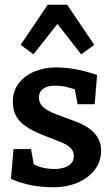

<svg xmlns="http://www.w3.org/2000/svg" viewBox="-20 -779 473 809"><path d="M37 -151H111L122 -87Q158 -67 211 -67Q246 -67 268.5 -81Q291 -95 291 -122Q291 -142 277 -156Q263 -170 232 -182L158 -211Q93 -237 63.5 -268.5Q34 -300 34 -351Q34 -397 60.5 -430Q87 -463 128.5 -479Q170 -495 214 -495Q297 -495 389 -463L379 -340H307L295 -403Q290 -404 266.5 -411Q243 -418 210 -418Q180 -418 162 -405Q144 -392 144 -368Q144 -345 160.5 -329Q177 -313 218 -297L296 -268Q406 -228 406 -145Q406 -97 378 -62Q350 -27 305 -8.5Q260 10 210 10Q154 10 111.5 1.5Q69 -7 26 -25ZM322 -550 222 -678 121 -550 67 -590 181 -759H263L377 -590Z"/></svg>

Font: Enriqueta SemiBold
Style: Regular
Weight: 600
Designer: Viviana Monsalve, Gustavo Ibarra
Foundry: 72Puntos
Version: Version 2.000